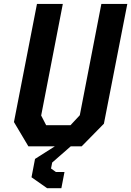

<svg xmlns="http://www.w3.org/2000/svg" viewBox="-20 -750 672 984"><path d="M125.5 0H261L159.5 64.5L141.5 158.5L221.5 214.5H294.5L310.5 131.5H266.5L241.5 113.5L247.5 83L342.5 0H398.5L512.5 -116L632.5 -730H499.5L389 -159.5L341.5 -108.5H216.5L191 -158L302 -730H169.5L51.5 -124.5Z"/></svg>

Font: Monaspace Krypton SemiBold
Style: Italic
Weight: 600
Italic angle: -11°
Designer: Riley Cran & the Lettermatic Team
Foundry: Lettermatic
Version: Version 1.101 (Monaspace Krypton)